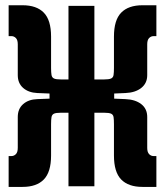

<svg xmlns="http://www.w3.org/2000/svg" viewBox="-20 -716 626 738"><path d="M348.1 -353.5 379.9 -410.6Q398.9 -410.6 407 -414.3Q415 -418 416.5 -427.7Q418 -437.5 418 -455.1V-575.2Q418 -638.9 445.8 -667.3Q473.6 -695.8 527.4 -695.8H581.1V-577.1H569.8Q560.5 -577.1 553.2 -569.8Q545.9 -562.5 545.9 -545.9V-427.2Q545.9 -396 522.9 -377.9Q500 -359.9 462.4 -358.4ZM13.2 2.4V-116.2H24.4Q33.7 -116.2 41 -123.5Q48.3 -130.9 48.3 -147.5V-266.1Q48.3 -297.9 69.1 -315.9Q89.8 -334 123.5 -335L246.1 -339.8L214.4 -282.7Q195.3 -282.7 187.5 -279.1Q179.7 -275.4 178 -265.9Q176.3 -256.3 176.3 -238.3V-118.2Q176.3 -54.7 148.4 -26.1Q120.6 2.4 66.9 2.4ZM170.4 -282.7V-410.6H252.9V-282.7ZM246.1 -353.5 123.5 -358.4Q89.8 -359.9 69.1 -377.9Q48.3 -396 48.3 -427.2V-545.9Q48.3 -562.5 41 -569.8Q33.7 -577.1 24.4 -577.1H13.2V-695.8H66.9Q120.6 -695.8 148.4 -667.3Q176.3 -638.9 176.3 -575.2V-455.1Q176.3 -437.5 178 -427.7Q179.7 -418 187.5 -414.3Q195.3 -410.6 214.4 -410.6ZM243.2 0V-693.4H342.8V0ZM527.4 2.4Q473.6 2.4 445.8 -26.1Q418 -54.7 418 -118.2V-238.3Q418 -256.3 416.5 -265.9Q415 -275.4 407 -279.1Q398.9 -282.7 379.9 -282.7L348.1 -339.8L462.4 -335Q500 -333.5 522.9 -315.8Q545.9 -298.1 545.9 -266.1V-147.5Q545.9 -130.9 553.2 -123.5Q560.5 -116.2 569.8 -116.2H581.1V2.4ZM342.8 -282.7V-410.6H418.9V-282.7Z"/></svg>

Font: Cascadia Mono
Style: Regular
Weight: 400
Monospace: yes
Designer: Aaron Bell
Foundry: Saja Typeworks
Version: Version 2102.003